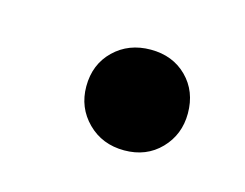

<svg xmlns="http://www.w3.org/2000/svg" viewBox="-36 -447 268 210"><g transform="rotate(15 98.0 -342.0)"><path d="M115 -285Q90 -285 73.5 -301.5Q57 -318 57 -342Q57 -367 73.5 -383Q90 -399 115 -399Q140 -399 156 -383Q172 -367 172 -342Q172 -318 156 -301.5Q140 -285 115 -285Z"/></g></svg>

Font: Rethink Sans
Style: Italic
Weight: 400
Italic angle: -10°
Designer: The Rethink Sans project authors (Hans Thiessen). DM Sans designed by Colophon Foundry.
Foundry: Rethink Communications LLC
Version: Version 1.001